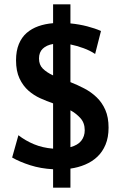

<svg xmlns="http://www.w3.org/2000/svg" viewBox="-20 -770 558 886"><path d="M305 -662Q346 -658 382.5 -648.5Q419 -639 446 -627L419 -521Q395 -537 364.5 -548Q334 -559 305 -565V-391Q338 -378 369.5 -361.5Q401 -345 426 -321Q451 -297 466 -263Q481 -229 481 -181Q481 -136 467 -102.5Q453 -69 429 -46.5Q405 -24 373 -10.5Q341 3 305 8V96H225V11Q168 8 119.5 -7.5Q71 -23 36 -43L65 -146Q97 -121 136.5 -104.5Q176 -88 225 -84V-293Q196 -303 166 -316.5Q136 -330 111 -352Q86 -374 70 -408Q54 -442 54 -492Q54 -535 67 -566.5Q80 -598 103 -618Q126 -638 157 -649Q188 -660 225 -663V-750H305ZM371 -169Q371 -203 351 -225Q331 -247 305 -261V-91Q339 -100 355 -120.5Q371 -141 371 -169ZM160 -500Q160 -471 177.5 -453.5Q195 -436 225 -422V-567Q195 -562 177.5 -545.5Q160 -529 160 -500Z"/></svg>

Font: Quattrocento Sans
Style: Bold
Weight: 700
Designer: Pablo Impallari
Foundry: Pablo Impallari, Igino Marini, Brenda Gallo
Version: Version 2.000